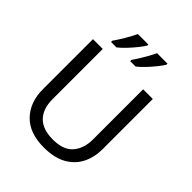

<svg xmlns="http://www.w3.org/2000/svg" viewBox="-259 -1091 1248 1248"><g transform="rotate(45 365.5 -467.0)"><path d="M640 -252Q640 -178 610 -118.5Q580 -59 518.5 -24.5Q457 10 362 10Q229 10 159.5 -62.5Q90 -135 90 -254V-714H180V-251Q180 -164 226.5 -116Q273 -68 367 -68Q464 -68 507.5 -119.5Q551 -171 551 -252V-714H640ZM545 -934Q535 -917 512 -888Q489 -859 462 -830.5Q435 -802 412 -784H362V-796Q376 -815 392 -841Q408 -867 423.5 -894.5Q439 -922 449 -944H545ZM369 -934Q359 -917 336 -888Q313 -859 286 -830.5Q259 -802 236 -784H186V-796Q207 -825 232 -867.5Q257 -910 273 -944H369Z"/></g></svg>

Font: Noto Sans Mayan Numerals
Style: Regular
Weight: 400
Designer: Monotype Design Team
Foundry: Monotype Imaging Inc.
Version: Version 2.001; ttfautohint (v1.8.4.7-5d5b)